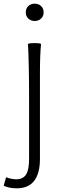

<svg xmlns="http://www.w3.org/2000/svg" viewBox="-58 -772 336 1043"><path d="M33 251Q-8 251 -38 237L-25 191Q6 202 30 202Q71 202 87 170Q100 145 100 88V-233Q100 -421 94 -533Q99 -538 130 -538Q161 -538 165 -533Q159 -475 159 -377V-221V90Q159 251 33 251ZM130 -658Q110 -658 96 -671Q82 -684 82 -704Q82 -726 95.5 -739Q109 -752 130 -752Q152 -752 165 -739Q179 -727 179 -704Q179 -684 165 -671Q151 -658 130 -658Z"/></svg>

Font: GenSekiGothic TW L
Style: Regular
Weight: 300
Version: Version 1.501;PS 1;hotconv 16.6.51;makeotf.lib2.5.65220